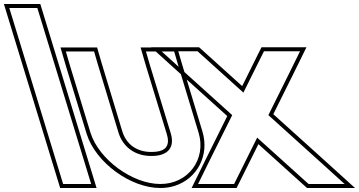

<svg xmlns="http://www.w3.org/2000/svg" viewBox="-270 -869 1794 959"><path d="M-202 -759 -223.5 -829H-83.5L-62 -759L163.9 -20L185.3 50H45.3L23.9 -20ZM-250.5 -849 30.5 70H212.3L-68.7 -849Z M79 -543 58.9 -612H199.9L220.3 -542L321.7 -207C344 -134 405.8 -89 487.5 -90C570.5 -90 605 -134 582 -206L581.7 -207L479 -543L458.9 -612H599.9L620.3 -542L721.7 -207C762.4 -74 669.6 51 530.3 50C392.3 50 224 -72 182 -206L181.7 -207ZM59.8 -537.3 162.9 -200.1C207.9 -56.6 382.6 70 530.2 70C554.8 70.2 578.6 66.7 600.4 60C712.8 25.8 778 -91.4 740.9 -212.8L639.5 -547.7L614.9 -632H432.2L459.8 -537.3L562.9 -200C567.1 -187 568.9 -175.9 569 -166.3C569.2 -132.2 548.6 -110 487.4 -110C413.5 -109.1 360.6 -148.3 340.9 -212.8L239.5 -547.7L214.9 -632H32.2Z M1070.5 -294 1325.4 -64 1451.3 50H1271.3L1242.3 24L1014.5 -181.5L912.3 24L899.3 50H719.3L775.4 -64L889.8 -294L662.4 -499L536.6 -613H716.6L745.5 -587L945.7 -406.4L1035.5 -587L1048.6 -613H1228.6L1172.4 -499ZM1095.1 -298.6 1190.4 -490.2 1260.7 -633H1036.2L1017.6 -595.9L939.6 -438.9L758.9 -601.9L724.2 -633H484.7L649 -484.1L865.1 -289.3L757.5 -72.8L687.1 70H911.6L930.2 32.9L1020.7 -149L1229 38.9L1263.6 70H1503.2L1338.8 -78.9Z"/></svg>

Font: Nordica Plus
Style: NordicaClassicRgOpOblOl
Weight: 500
Version: Version 1.01